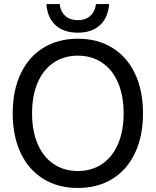

<svg xmlns="http://www.w3.org/2000/svg" viewBox="-20 -918 772 952"><path d="M366 -726Q464 -726 537 -681Q610 -636 649.5 -552.5Q689 -469 689 -356Q689 -243 649.5 -159.5Q610 -76 537 -31Q464 14 366 14Q268 14 195 -31Q122 -76 82.5 -159.5Q43 -243 43 -356Q43 -469 82.5 -552.5Q122 -636 195 -681Q268 -726 366 -726ZM366 -642Q297 -642 245.5 -607Q194 -572 166.5 -507.5Q139 -443 139 -356Q139 -269 166.5 -204.5Q194 -140 245.5 -105Q297 -70 366 -70Q435 -70 486.5 -105Q538 -140 565.5 -204.5Q593 -269 593 -356Q593 -443 565.5 -507.5Q538 -572 486.5 -607Q435 -642 366 -642ZM366 -756Q296 -756 255.5 -793Q215 -830 210 -898H276Q280 -860 304 -839Q328 -818 366 -818Q404 -818 427.5 -839Q451 -860 456 -898H521Q516 -830 475.5 -793Q435 -756 366 -756Z"/></svg>

Font: CST
Style: Regular
Weight: 400
Version: Version 1.00